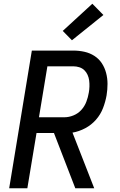

<svg xmlns="http://www.w3.org/2000/svg" viewBox="-20 -1005 640 1025"><path d="M382 0 268 -295H175L126 0H29L150 -735H371Q402 -735 431 -728.5Q460 -722 484 -706.5Q508 -691 523.5 -667.5Q539 -644 546.5 -615.5Q554 -587 554 -557Q554 -527 549 -496Q543 -462 530 -428Q517 -394 492.5 -366Q468 -338 435 -320.5Q402 -303 367 -297L483 0ZM188 -379H324Q348 -379 372.5 -389Q397 -399 414.5 -418.5Q432 -438 441 -462Q450 -486 454 -510Q457 -526 457.5 -543Q458 -560 456 -575.5Q454 -591 447.5 -605.5Q441 -620 430 -630.5Q419 -641 403.5 -646Q388 -651 371 -651H233ZM364 -790 315 -840 473 -985 532 -925Z"/></svg>

Font: Iosevka Aile Medium
Style: Italic
Weight: 500
Italic angle: -9°
Designer: Belleve Invis
Foundry: Belleve Invis
Version: Version 31.1.0; ttfautohint (v1.8.4)